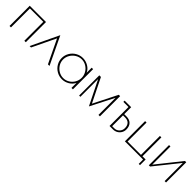

<svg xmlns="http://www.w3.org/2000/svg" viewBox="306 -1694 3022 3022"><g transform="rotate(45 1817.0 -183.0)"><path d="M75 -450H437V0H405V-422H107V0H75Z M930 0 742 -391 554 0H522L743 -463L965 0Z M1012 -225Q1012 -288 1044 -342.5Q1076 -397 1131 -429Q1186 -461 1250 -461Q1315 -461 1373 -426.5Q1431 -392 1454 -337V-450H1486V0H1454V-112Q1427 -56 1370.5 -22.5Q1314 11 1250 11Q1186 11 1131 -21Q1076 -53 1044 -107.5Q1012 -162 1012 -225ZM1456 -225Q1456 -280 1428 -328Q1400 -376 1353 -404.5Q1306 -433 1251 -433Q1196 -433 1148.5 -404Q1101 -375 1072.5 -327Q1044 -279 1044 -224Q1044 -169 1072.5 -121.5Q1101 -74 1149 -45.5Q1197 -17 1252 -17Q1307 -17 1354 -45.5Q1401 -74 1428.5 -121.5Q1456 -169 1456 -225Z M2087 -450V0H2055V-381L1854 12L1652 -395V0H1624V-450H1660L1857 -52L2057 -450Z M2528 -147Q2528 -107 2508 -73Q2488 -39 2454 -19.5Q2420 0 2379 0H2301V-422H2187V-450H2333V-295H2382Q2452 -295 2490 -256.5Q2528 -218 2528 -147ZM2497 -147Q2497 -205 2466.5 -236.5Q2436 -268 2380 -268H2333V-27H2380Q2429 -27 2463 -62Q2497 -97 2497 -147Z M3048 0H2643V-450H2675V-28H2973V-450H3005V-29H3076V97H3048Z M3176 -450H3207V-45L3530 -450H3559V0H3528V-404L3204 0H3176Z"/></g></svg>

Font: Poiret One
Style: Regular
Weight: 400
Designer: Denis Masharov (denis.masharov@gmail.com), Cyreal (Charset Expansion)
Foundry: Denis Masharov
Version: Version 1.101